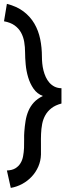

<svg xmlns="http://www.w3.org/2000/svg" viewBox="-28 -834 330 969"><path d="M282.2 -311.5Q251 -303.2 231.4 -287.8Q211.9 -272.5 200.7 -252.4Q189.5 -232.4 184.8 -208.3Q180.2 -184.1 179.2 -158.2Q178.2 -132.3 178.7 -105.7Q179.2 -79.1 178.7 -53.7Q177.7 -21.5 165.3 6.8Q152.8 35.2 132.3 57.1Q111.8 79.1 84.7 94Q57.6 108.9 26.4 114.3L6.8 26.4Q33.2 25.4 49.6 15.4Q65.9 5.4 75.4 -10.3Q85 -25.9 88.6 -45.9Q92.3 -65.9 93.3 -87.4Q94.2 -108.9 93.8 -130.1Q93.3 -151.4 94.7 -168.9Q96.7 -197.3 101.1 -224.1Q105.5 -251 115.5 -274.4Q125.5 -297.9 142.8 -316.9Q160.2 -335.9 188.5 -349.6Q159.2 -360.4 141.4 -386.2Q123.5 -412.1 114 -444.1Q104.5 -476.1 101.6 -509.3Q98.6 -542.5 98.6 -568.4Q98.6 -596.7 94.2 -622.6Q89.8 -648.4 78.1 -669.7Q66.4 -690.9 45.7 -705.8Q24.9 -720.7 -7.8 -726.6L6.8 -814.5Q57.1 -801.8 91.1 -775.9Q125 -750 145.5 -714.8Q166 -679.7 174.8 -637Q183.6 -594.2 183.6 -546.9Q183.6 -531.2 185.3 -513.7Q187 -496.1 191.4 -478.5Q195.8 -460.9 203.1 -445.1Q210.4 -429.2 221.4 -416.7Q232.4 -404.3 247.3 -396.7Q262.2 -389.2 282.2 -388.7Z"/></svg>

Font: Maiden Orange
Style: Regular
Weight: 400
Designer: Astigmatic (AOETI)
Foundry: Astigmatic (AOETI)
Version: Version 1.000